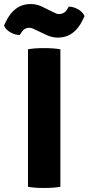

<svg xmlns="http://www.w3.org/2000/svg" viewBox="-61 -928 440 954"><path d="M78 0V-683Q109 -689 158 -689Q207 -689 239 -683V0Q207 6 158 6Q109 6 78 0ZM160 -759 113 -781Q106 -785 98.5 -787.5Q91 -790 83 -790Q73 -790 63.5 -785Q54 -780 45 -766L37 -754Q14 -754 -9.5 -767.5Q-33 -781 -41 -801L-32 -820Q10 -908 92 -908Q126 -908 158 -890L205 -867Q212 -863 219 -860.5Q226 -858 234 -858Q243 -858 253.5 -863Q264 -868 273 -882L281 -895Q304 -895 327.5 -881.5Q351 -868 359 -848L350 -829Q308 -741 226 -741Q194 -741 160 -759Z"/></svg>

Font: Signika
Style: Bold
Weight: 700
Designer: Anna Giedrys
Foundry: Anna Giedrys
Version: Version 1.001